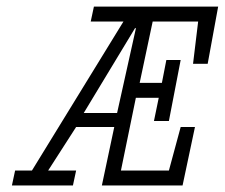

<svg xmlns="http://www.w3.org/2000/svg" viewBox="-20 -570 690 590"><path d="M268.6 -549.8H650.4L618.2 -374H573.2L588.9 -503.9H449.2L409.2 -315.4H477.5L491.2 -385.7H535.2L499 -198.2H453.1L467.8 -269.5H397.5L351.6 -45.9H499L535.2 -179.7H579.1L541 0H293L331.1 -179.7H213.9L127.9 -45.9H213.9L204.1 0H16.6L26.4 -45.9H78.1L359.4 -503.9H258.8ZM339.8 -222.7 397.5 -482.4 395.5 -484.4 237.3 -222.7Z"/></svg>

Font: Thabit-Oblique
Style: Oblique
Weight: 500
Designer: Regenerated by Nadim Shaikli
Foundry: MAK Alagha
Version: 0.01